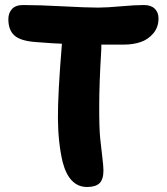

<svg xmlns="http://www.w3.org/2000/svg" viewBox="-20 -707 663 763"><path d="M326.2 36.1Q254.9 36.1 229 -63Q210.9 -139.6 210.2 -236.6Q209.5 -333.5 226.1 -533.2Q194.3 -534.2 121.1 -540Q61 -544.4 37.1 -566.2Q13.2 -587.9 13.2 -630.9Q13.2 -655.3 27.6 -671.1Q42 -687 71.8 -687Q134.8 -687 229.2 -681.9Q323.7 -676.8 370.1 -676.8Q404.3 -676.8 460 -681.9Q515.6 -687 551.8 -687Q580.1 -687 595 -672.4Q609.9 -657.7 609.9 -633.8Q609.9 -598.6 589.1 -574.2Q568.4 -549.8 538.6 -539.8Q508.8 -529.8 473.1 -529.8H382.8Q382.8 -509.3 381.8 -497.1Q374.5 -377.9 374.3 -287.4Q374 -196.8 378.2 -156.7Q382.3 -116.7 386.7 -81.5Q391.1 -46.4 391.1 -29.8Q391.1 5.9 375.5 21Q359.9 36.1 326.2 36.1Z"/></svg>

Font: Shantell Sans Bouncy
Style: Bold
Weight: 700
Designer: Stephen Nixon, Anya Danilova, Shantell Martin
Foundry: Arrow Type
Version: Version 1.006;[9816181b4]